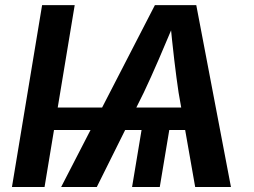

<svg xmlns="http://www.w3.org/2000/svg" viewBox="-20 -748 1014 768"><path d="M278.8 -727.5 158.2 0H27.8L148.4 -727.5ZM664.6 -272.9 619.1 0H508.3L553.7 -272.9ZM224.6 0 599.6 -727.5H765.1L903.8 0H760.7L694.3 -377.9Q686 -433.1 677 -508.8Q668 -584.5 659.2 -678.7H686.5Q647.9 -586.9 615.5 -511.7Q583 -436.5 555.2 -377.9L367.2 0ZM152.8 -228 167.5 -317.9H808.6L793.5 -228Z"/></svg>

Font: Inter SemiBold
Style: Italic
Weight: 600
Italic angle: -9.3988°
Designer: Rasmus Andersson
Foundry: rsms
Version: Version 4.001;git-66647c0bb